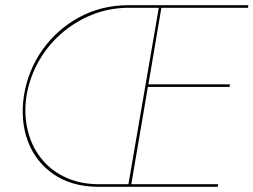

<svg xmlns="http://www.w3.org/2000/svg" viewBox="-20 -720 977 740"><path d="M592 -690 475 -10H463H353Q282 -12 227 -39Q172 -66 136 -113Q100 -160 86 -221Q72 -282 82 -350Q94 -421 128.5 -482.5Q163 -544 215.5 -590Q268 -636 333 -662.5Q398 -689 471 -690H583ZM821 -10H487H486L550 -385H865L866 -395H552L602 -690H936L937 -700H471Q369 -699 284.5 -653Q200 -607 144 -528.5Q88 -450 72 -350Q58 -254 87.5 -175.5Q117 -97 185 -49.5Q253 -2 353 0H819Z"/></svg>

Font: Jost* 200 Hairline Italic
Style: Italic
Weight: 100
Italic angle: -10°
Version: Version 3.200; ttfautohint (v0.97) -l 8 -r 50 -G 200 -x 14 -